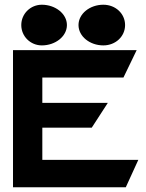

<svg xmlns="http://www.w3.org/2000/svg" viewBox="-20 -792 616 812"><path d="M417 -600C469 -600 509 -638 509 -686C509 -734 469 -772 417 -772C360 -772 312 -734 312 -686C312 -638 360 -600 417 -600ZM157 -600C214 -600 263 -638 263 -686C263 -734 214 -772 157 -772C109 -772 70 -734 70 -686C70 -638 109 -600 157 -600ZM159 -464H502L558 -580H35V0H512L565 -116H159V-252H368L436 -357H159Z"/></svg>

Font: Charger
Style: Hemi
Weight: 900
Designer: Jasper
Foundry: Cannot Into Space Fonts
Version: Version 0.99